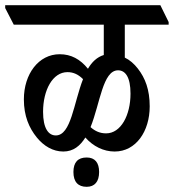

<svg xmlns="http://www.w3.org/2000/svg" viewBox="-61 -644 670 740"><path d="M183 -60C222 -60 248 -82 268 -114C298 -80 338 -60 381 -60C463 -60 516 -138 516 -234C516 -298 499 -343 470 -380C456 -398 439 -413 420 -422V-549H589V-559L557 -624H-41V-613L-8 -549H339V-432C313 -424 293 -405 278 -379C248 -416 213 -435 169 -435C88 -435 31 -359 31 -261C31 -197 51 -151 81 -114C108 -81 143 -60 183 -60ZM394 -373C422 -373 442 -347 442 -283C442 -200 405 -130 348 -130C325 -130 306 -138 288 -154C325 -246 335 -373 394 -373ZM105 -213C105 -297 142 -366 199 -366C222 -366 241 -357 259 -339C223 -247 213 -122 154 -122C126 -122 105 -149 105 -213ZM273 76C304 76 321 56 321 19C321 -17 305 -37 273 -37C239 -37 222 -18 222 19C222 57 240 76 273 76Z"/></svg>

Font: Noto Serif Devanagari ExtraCondensed Medium
Style: Regular
Weight: 500
Width: 2
Designer: Universal Thirst, Indian Type Foundry and the Monotype Design Team
Foundry: Monotype Imaging Inc.
Version: Version 2.004